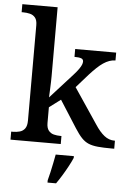

<svg xmlns="http://www.w3.org/2000/svg" viewBox="-63 -806 727 1073"><g transform="rotate(5 300.0 -269.5)"><path d="M18 0V-45H27Q48 -45 66 -50Q84 -55 95 -70Q106 -85 106 -115V-649Q106 -678 94.5 -692Q83 -706 65 -710.5Q47 -715 27 -715H18V-760H216V-374Q216 -361 215.5 -341Q215 -321 214 -301Q213 -281 212.5 -267.5Q212 -254 212 -254L337 -392Q356 -413 366 -427.5Q376 -442 380 -452Q384 -462 384 -470Q384 -483 371.5 -487.5Q359 -492 334 -492V-536H564V-492Q547 -492 530 -486Q513 -480 496 -468.5Q479 -457 461 -440Q443 -423 423 -401L355 -324L488 -126Q514 -86 540 -65.5Q566 -45 597 -45H600V0H586Q539 0 508 -3Q477 -6 455.5 -15Q434 -24 416 -43Q398 -62 377 -95L280 -247L216 -199V-111Q216 -83 227.5 -68.5Q239 -54 257 -49.5Q275 -45 295 -45H300V0ZM245 208Q251 187 256.5 161.5Q262 136 267.5 110Q273 84 277 61H379V71Q370 92 355.5 119Q341 146 324.5 173Q308 200 293 221H245Z"/></g></svg>

Font: Noto Serif Armenian Medium
Style: Regular
Weight: 500
Version: Version 2.007